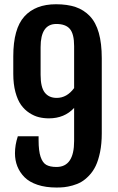

<svg xmlns="http://www.w3.org/2000/svg" viewBox="-20 -861 547 889"><path d="M451.2 -591.3V-243.7Q451.2 -195.8 443.4 -157.2Q435.5 -118.7 423.1 -92.8Q410.6 -66.9 392.3 -47.9Q374 -28.8 356.2 -18.6Q338.4 -8.3 316.2 -2.2Q293.9 3.9 277.3 5.6Q260.7 7.3 241.7 7.3Q191.4 7.3 153.6 -5.4Q115.7 -18.1 93.5 -40.5Q71.3 -63 60.3 -90.8Q49.3 -118.7 49.3 -151.4Q49.3 -189.9 62.5 -230H158.7V-211.9Q158.7 -162.1 168 -134.8Q177.2 -107.4 194.3 -97.7Q211.4 -87.9 241.7 -87.9Q323.2 -87.9 323.2 -208V-361.3Q278.3 -313 206.5 -313Q182.1 -313 160.2 -318.4Q138.2 -323.7 116 -338.1Q93.8 -352.5 77.6 -375Q61.5 -397.5 51.5 -434.3Q41.5 -471.2 41.5 -519V-600.1Q41.5 -728 92.8 -784.7Q144 -841.3 239.3 -841.3Q292 -841.3 330.1 -828.4Q368.2 -815.4 396 -786.4Q423.8 -757.3 437.5 -708.7Q451.2 -660.2 451.2 -591.3ZM323.2 -647.5Q323.2 -703.6 303.7 -726.8Q284.2 -750 240.7 -750Q168 -750 168 -642.6V-514.6Q168 -457 187.3 -432.4Q206.5 -407.7 242.7 -407.7Q289.6 -407.7 323.2 -453.1Z"/></svg>

Font: FjallaOne
Style: Regular
Weight: 400
Designer: Irina Smirnova
Foundry: Irina Smirnova
Version: Version 1.001